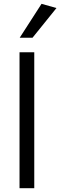

<svg xmlns="http://www.w3.org/2000/svg" viewBox="-20 -983 315 1003"><path d="M82 0V-710H159V0ZM83 -786 197 -963 275 -941 150 -786Z"/></svg>

Font: LivvicRegular
Style: Regular
Weight: 400
Designer: Jacques Le Bailly, Baron von Fonthausen
Version: Version 1.001; ttfautohint (v1.8.2)